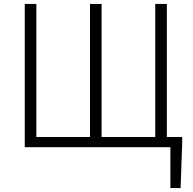

<svg xmlns="http://www.w3.org/2000/svg" viewBox="-20 -749 981 977"><path d="M829 -52V-729H770V-52H497V-729H438V-52H165V-729H106V0H847V208H899L907 -17V-52Z"/></svg>

Font: Noto Sans JP Light
Style: Regular
Weight: 300
Designer: Ryoko NISHIZUKA (kana & ideographs); Paul D. Hunt (Latin, Greek & Cyrillic); Wenlong ZHANG (bopomofo); Sandoll Communica
Foundry: Adobe Systems Incorporated
Version: Version 1.004;PS 1.004;hotconv 1.0.82;makeotf.lib2.5.63406